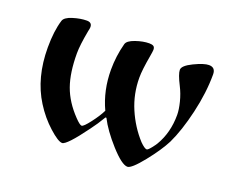

<svg xmlns="http://www.w3.org/2000/svg" viewBox="-87 -606 895 753"><g transform="rotate(20 361.0 -229.0)"><path d="M50.8 -319.3Q50.8 -388.7 65.4 -435.5Q70.3 -451.2 101.6 -460.9Q132.8 -470.7 159.2 -470.7Q180.7 -470.7 180.7 -451.2Q180.7 -445.3 177.7 -433.6Q166 -371.1 166 -336.9Q166 -255.9 185.5 -201.2Q205.1 -146.5 252 -97.7Q272.5 -76.2 280.3 -76.2Q288.1 -76.2 312 -107.4Q335.9 -138.7 347.7 -163.1Q313.5 -236.3 313.5 -322.3Q313.5 -378.9 328.1 -433.6Q332 -449.2 363.3 -460Q394.5 -470.7 419.9 -470.7Q431.6 -470.7 437.5 -466.8Q443.4 -462.9 443.4 -452.1Q443.4 -446.3 439.5 -423.8Q428.7 -363.3 428.7 -331.1Q428.7 -263.7 454.6 -203.1Q480.5 -142.6 523.4 -95.7Q543 -76.2 551.8 -76.2Q556.6 -76.2 568.4 -90.8Q580.1 -105.5 584 -112.3Q618.2 -169.9 618.2 -244.1Q618.2 -265.6 610.4 -296.9Q602.5 -328.1 588.9 -354.5Q567.4 -396.5 567.4 -414.1Q567.4 -431.6 607.9 -451.2Q648.4 -470.7 668.9 -470.7Q696.3 -470.7 696.3 -441.4Q696.3 -365.2 676.3 -279.3Q656.2 -193.4 628.9 -136.7Q607.4 -94.7 564 -40.5Q520.5 13.7 503.9 13.7Q480.5 13.7 432.1 -40Q383.8 -93.8 361.3 -138.7H357.4Q337.9 -105.5 316.4 -77.1Q250 13.7 231.4 13.7Q214.8 13.7 175.8 -21.5Q136.7 -56.6 107.4 -103.5Q50.8 -193.4 50.8 -319.3Z"/></g></svg>

Font: Monomakh Unicode TT
Style: Medium
Weight: 500
Designer: Alexey Kryukov, Aleksandr Andreev
Version: Version 1.1